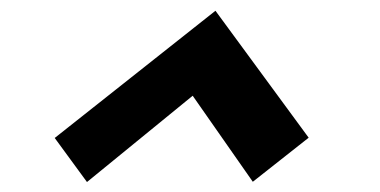

<svg xmlns="http://www.w3.org/2000/svg" viewBox="-20 -756 724 366"><path d="M84.3 -493 145.8 -409 347.3 -573.5 461.9 -409.5 568.4 -493.5 390.7 -735.5Z"/></svg>

Font: Manrope
Style: ExtraBoldItalic
Weight: 800
Italic angle: -15°
Designer: Mikhail Sharanda
Foundry: Mikhail Sharanda
Version: Version 4.502;hotconv 1.0.109;makeotfexe 2.5.65596